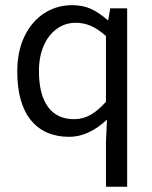

<svg xmlns="http://www.w3.org/2000/svg" viewBox="-20 -518 589 744"><path d="M397.5 -439.9H399.4L407.2 -485.8H472.7V205.6H390.6V32.2L394.5 -54.2Q322.8 12.2 248.5 12.2Q152.3 12.2 99.6 -52.5Q46.9 -117.2 46.9 -241.2Q46.9 -319.8 75.4 -378.2Q104 -436.5 152.3 -467.3Q200.7 -498 258.8 -498Q300.3 -498 331.3 -484.1Q362.3 -470.2 397.5 -439.9ZM390.6 -123.5V-378.4Q359.9 -405.8 332.3 -417.7Q304.7 -429.7 273.4 -429.7Q232.9 -429.7 200.4 -406.5Q168 -383.3 149.4 -340.8Q130.9 -298.3 130.9 -242.2Q130.9 -151.9 165.8 -104Q200.7 -56.2 267.1 -56.2Q301.3 -56.2 330.3 -72.5Q359.4 -88.9 390.6 -123.5Z"/></svg>

Font: Varta
Style: Regular
Weight: 400
Designer: Joana Correia, Viktoriya Grabowska, Eben Sorkin
Foundry: Sorkin Type
Version: Version 1.002; ttfautohint (v1.3) -l 8 -r 24 -G 200 -x 12 -H